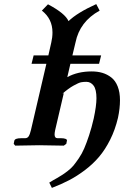

<svg xmlns="http://www.w3.org/2000/svg" viewBox="-20 -709 605 936"><path d="M473.1 -439 462.9 -397.9H323.2L308.1 -333Q358.9 -360.8 426.8 -360.8Q455.6 -360.8 479.2 -353.8Q502.9 -346.7 522.7 -331.3Q542.5 -315.9 553.7 -287.6Q564.9 -259.3 564.9 -220.2Q564.9 -180.7 555.2 -134.8Q541.5 -76.7 517.1 -28.1Q492.7 20.5 463.1 55.4Q433.6 90.3 394.5 119.9Q355.5 149.4 317.6 169.2Q279.8 189 232.9 207L220.2 181.2Q226.1 177.2 240.5 168.9Q254.9 160.6 257.8 159.2Q274.9 148.9 283.9 143.3Q293 137.7 310.1 124.5Q327.1 111.3 337.9 98.4Q348.6 85.4 364 63Q379.4 40.5 390.6 14.4Q401.9 -11.7 414.3 -49.3Q426.8 -86.9 437 -131.8Q450.2 -193.4 450.2 -230Q450.2 -272.9 436.3 -291.5Q422.4 -310.1 400.9 -310.1Q386.7 -310.1 375.2 -307.9Q363.8 -305.7 338.6 -291.7Q313.5 -277.8 284.2 -252L291 -254.9L249 -75.2Q246.1 -61.5 246.1 -53.2Q246.1 -35.2 261.2 -35.2H278.8Q291.5 -35.2 299.6 -32Q307.6 -28.8 306.2 -22.9L303.2 -7.8L291 1Q210 -1 170.9 -1L54.2 1L46.9 -7.8L49.8 -22.9Q52.7 -35.2 83 -35.2H102.1Q113.8 -35.2 119.9 -44.7Q126 -54.2 130.9 -75.2L206.1 -397.9H133.8L144 -439H215.8L230 -502Q235.8 -526.4 235.8 -550.8Q235.8 -617.2 184.1 -657.2L213.9 -688Q297.9 -643.6 314 -606Q357.4 -647.5 449.2 -689L465.8 -657.2Q368.7 -604 348.1 -502L333 -439Z"/></svg>

Font: Linux Libertine
Style: Bold Italic
Weight: 700
Italic angle: -11.5°
Designer: Philipp H. Poll
Foundry: Philipp H. Poll
Version: Version 4.0.5